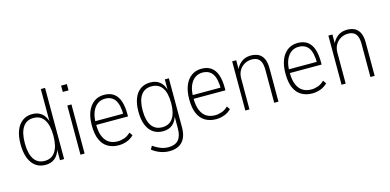

<svg xmlns="http://www.w3.org/2000/svg" viewBox="-79 -1177 3734 1837"><g transform="rotate(-15 1788.0 -258.5)"><path d="M236 8Q179 8 138.5 -22Q98 -52 76.5 -108.5Q55 -165 55 -244Q55 -324 76.5 -379.5Q98 -435 139 -465Q180 -495 236 -495Q293 -495 330.5 -464.5Q368 -434 383 -372H379V-705H421V0H380V-116H384Q368 -54 330.5 -23Q293 8 236 8ZM239 -31Q308 -31 344 -85.5Q380 -140 380 -243Q380 -347 344 -401.5Q308 -456 239 -456Q169 -456 133 -401.5Q97 -347 97 -243Q97 -140 133 -85.5Q169 -31 239 -31Z M575 -624V-686H632V-624ZM583 0V-487H624V0Z M961 8Q901 8 855.5 -18Q810 -44 785 -99Q760 -154 760 -243Q760 -321 782.5 -377Q805 -433 847 -464Q889 -495 948 -495Q1006 -495 1043.5 -468Q1081 -441 1099 -388.5Q1117 -336 1117 -260V-236H788V-273H1095L1079 -257Q1079 -363 1046 -410Q1013 -457 947 -457Q905 -457 872.5 -433.5Q840 -410 821 -364Q802 -318 802 -248V-242Q802 -167 822 -120.5Q842 -74 877.5 -52.5Q913 -31 961 -31Q994 -31 1027.5 -42.5Q1061 -54 1090 -83L1112 -51Q1082 -21 1042.5 -6.5Q1003 8 961 8Z M1416 188Q1371 188 1327.5 172.5Q1284 157 1246 127L1265 94Q1292 112 1316.5 124.5Q1341 137 1366 143Q1391 149 1416 149Q1482 149 1515 112Q1548 75 1548 -2V-133H1552Q1537 -73 1500 -42.5Q1463 -12 1406 -12Q1349 -12 1308.5 -40Q1268 -68 1246.5 -122Q1225 -176 1225 -253Q1225 -331 1246.5 -385Q1268 -439 1308.5 -467Q1349 -495 1406 -495Q1463 -495 1500.5 -464Q1538 -433 1553 -372H1549V-487H1589V-1Q1589 60 1569.5 102.5Q1550 145 1511 166.5Q1472 188 1416 188ZM1408 -51Q1478 -51 1513.5 -103Q1549 -155 1549 -253Q1549 -353 1513.5 -404.5Q1478 -456 1408 -456Q1339 -456 1303 -404.5Q1267 -353 1267 -253Q1267 -155 1303 -103Q1339 -51 1408 -51Z M1926 8Q1866 8 1820.5 -18Q1775 -44 1750 -99Q1725 -154 1725 -243Q1725 -321 1747.5 -377Q1770 -433 1812 -464Q1854 -495 1913 -495Q1971 -495 2008.5 -468Q2046 -441 2064 -388.5Q2082 -336 2082 -260V-236H1753V-273H2060L2044 -257Q2044 -363 2011 -410Q1978 -457 1912 -457Q1870 -457 1837.5 -433.5Q1805 -410 1786 -364Q1767 -318 1767 -248V-242Q1767 -167 1787 -120.5Q1807 -74 1842.5 -52.5Q1878 -31 1926 -31Q1959 -31 1992.5 -42.5Q2026 -54 2055 -83L2077 -51Q2047 -21 2007.5 -6.5Q1968 8 1926 8Z M2216 0V-487H2256V-391H2252Q2269 -435 2307.5 -465Q2346 -495 2402 -495Q2445 -495 2476.5 -479Q2508 -463 2526 -426.5Q2544 -390 2544 -329V0H2502V-326Q2502 -375 2490 -403Q2478 -431 2455.5 -443.5Q2433 -456 2401 -456Q2362 -456 2329 -437.5Q2296 -419 2276.5 -385.5Q2257 -352 2257 -307V0Z M2879 8Q2819 8 2773.5 -18Q2728 -44 2703 -99Q2678 -154 2678 -243Q2678 -321 2700.5 -377Q2723 -433 2765 -464Q2807 -495 2866 -495Q2924 -495 2961.5 -468Q2999 -441 3017 -388.5Q3035 -336 3035 -260V-236H2706V-273H3013L2997 -257Q2997 -363 2964 -410Q2931 -457 2865 -457Q2823 -457 2790.5 -433.5Q2758 -410 2739 -364Q2720 -318 2720 -248V-242Q2720 -167 2740 -120.5Q2760 -74 2795.5 -52.5Q2831 -31 2879 -31Q2912 -31 2945.5 -42.5Q2979 -54 3008 -83L3030 -51Q3000 -21 2960.5 -6.5Q2921 8 2879 8Z M3169 0V-487H3209V-391H3205Q3222 -435 3260.5 -465Q3299 -495 3355 -495Q3398 -495 3429.5 -479Q3461 -463 3479 -426.5Q3497 -390 3497 -329V0H3455V-326Q3455 -375 3443 -403Q3431 -431 3408.5 -443.5Q3386 -456 3354 -456Q3315 -456 3282 -437.5Q3249 -419 3229.5 -385.5Q3210 -352 3210 -307V0Z"/></g></svg>

Font: Nunito Sans 10pt Condensed ExtraLight
Style: Regular
Weight: 250
Width: 3
Designer: Vernon Adams
Foundry: Vernon Adams
Version: Version 3.101;gftools[0.9.27]